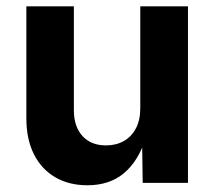

<svg xmlns="http://www.w3.org/2000/svg" viewBox="-20 -562 659 590"><path d="M248.5 7.3Q191.9 7.3 149.7 -17.3Q107.4 -42 84.2 -88.1Q61 -134.3 61 -198.2V-542.5H207V-223.6Q207 -172.9 233.4 -144Q259.8 -115.2 305.7 -115.2Q336.9 -115.2 360.6 -128.7Q384.3 -142.1 397.7 -167.7Q411.1 -193.4 411.1 -230V-542.5H557.6V0H418.5L416.5 -136.2H427.2Q405.3 -67.4 361.1 -30Q316.9 7.3 248.5 7.3Z"/></svg>

Font: Inter 16pt
Style: Bold
Weight: 700
Version: Version 4.001;git-66647c0bb